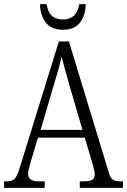

<svg xmlns="http://www.w3.org/2000/svg" viewBox="-20 -916 619 936"><path d="M0 0V-32H15Q41 -32 53 -46Q65 -60 79 -107L267 -714H316L510 -76Q518 -48 530 -40Q542 -32 569 -32H579V0H369V-32H390Q420 -32 431 -40.5Q442 -49 442 -67Q442 -77 437 -95Q432 -113 428 -129L393 -245H165L133 -138Q129 -123 123 -102Q117 -81 117 -69Q117 -51 129 -41.5Q141 -32 172 -32H198V0ZM178 -283H382L323 -485Q309 -533 298 -572.5Q287 -612 280 -641Q275 -613 264 -575Q253 -537 241 -497ZM287 -771Q231 -771 203.5 -806Q176 -841 175 -896H207Q214 -855 234 -838Q254 -821 287 -821Q318 -821 338.5 -838Q359 -855 367 -896H398Q397 -841 370 -806Q343 -771 287 -771Z"/></svg>

Font: Noto Serif Bengali Condensed Light
Style: Regular
Weight: 300
Width: 3
Designer: Juan Bruce, Universal Thirst, Indian Type Foundry and the Monotype Design Team.
Foundry: Monotype Imaging Inc.
Version: Version 2.003; ttfautohint (v1.8.4.7-5d5b)